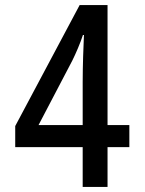

<svg xmlns="http://www.w3.org/2000/svg" viewBox="-20 -737 570 757"><path d="M306 0H404V-157H490V-244H404V-717H294L40 -240V-157H306ZM132 -244 265 -498C279 -526 297 -568 307 -599H311C309 -558 306 -476 306 -413V-244Z"/></svg>

Font: Noto Sans Mono Condensed Medium
Style: Regular
Weight: 500
Width: 3
Designer: Monotype Design Team
Foundry: Monotype Imaging Inc.
Version: Version 2.014